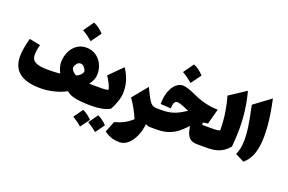

<svg xmlns="http://www.w3.org/2000/svg" viewBox="-143 -1474 3444 2298"><g transform="rotate(20 1579.5 -325.5)"><path d="M736.8 -634.3Q806.2 -634.3 858.2 -599.9Q910.2 -565.4 939.2 -508.3Q968.3 -451.2 968.3 -382.8Q968.3 -343.3 953.4 -306.6Q938.5 -270 914.1 -239.3Q936 -238.8 966.6 -238.8Q997.1 -238.8 1018.6 -238.8H1019V0H1018.6Q959 0 899.7 -4.4Q840.3 -8.8 790 -23.4Q739.7 -38.1 707.5 -68.8Q634.8 -29.3 548.8 -8.8Q462.9 11.7 380.9 11.7Q23.4 11.7 23.4 -266.1Q23.4 -312 33.9 -373.8Q44.4 -435.5 62.5 -500L203.1 -472.2Q191.9 -430.7 187.3 -400.9Q182.6 -371.1 182.6 -340.8Q182.6 -280.3 231.7 -253.7Q280.8 -227.1 392.1 -227.1Q419.4 -227.1 463.6 -228.5Q507.8 -230 547.4 -234.9Q531.7 -262.2 520.8 -296.1Q509.8 -330.1 509.8 -363.8Q509.8 -440.9 538.6 -502Q567.4 -563 618.7 -598.6Q669.9 -634.3 736.8 -634.3ZM734.9 -431.6Q707.5 -431.6 689.2 -407.5Q670.9 -383.3 666 -354Q672.4 -325.7 690.9 -308.1Q709.5 -290.5 733.4 -277.8Q761.7 -290.5 781.2 -308.3Q800.8 -326.2 811 -354.5Q804.2 -382.8 783.9 -407.2Q763.7 -431.6 734.9 -431.6ZM718.3 -946.3Q755.9 -932.6 788.6 -907.2Q821.3 -881.8 848.6 -853Q826.2 -821.3 803 -789.1Q779.8 -756.8 755.4 -723.6Q727.1 -748.5 695.3 -771.7Q663.6 -794.9 626 -815.9Q674.3 -882.8 718.3 -946.3Z M870.1 197.3Q902.8 152.8 953.1 79.6Q1008.3 100.6 1070.8 164.1Q1049.3 193.8 1028.3 222.7Q1007.3 251.5 986.3 280.3Q933.6 233.9 870.1 197.3ZM1061 197.3Q1097.2 147.9 1144 79.6Q1198.7 101.1 1261.7 164.1Q1235.4 201.2 1177.7 280.3Q1131.3 239.3 1061 197.3ZM1019 0Q1007.3 0 1001.5 -8.3Q995.6 -16.6 995.6 -41V-197.8Q995.6 -222.2 1001.5 -230.5Q1007.3 -238.8 1019 -238.8H1075.7Q1100.6 -238.8 1119.9 -241.2Q1139.2 -243.7 1157.7 -251Q1148.4 -289.6 1126 -331.5Q1103.5 -373.5 1081.1 -406.2L1244.6 -569.8Q1280.8 -519.5 1307.9 -448Q1335 -376.5 1335 -287.1Q1335 -231.9 1314.5 -167.7Q1293.9 -103.5 1260.7 -46.4Q1214.8 -22.5 1158.7 -11.2Q1102.5 0 1036.6 0Z M1598.1 -447.8 1619.6 -403.3Q1652.8 -335 1675.3 -299.3Q1697.8 -263.7 1720.9 -251.2Q1744.1 -238.8 1779.3 -238.8H1779.8V0H1779.3Q1761.7 0 1747.6 -4.2Q1733.4 -8.3 1717.8 -17.1Q1708.5 72.8 1676 143.3Q1643.6 213.9 1595.7 254.4Q1547.9 294.9 1491.7 294.9Q1438.5 294.9 1394.5 281.7Q1350.6 268.6 1294.9 231.4L1350.1 90.8Q1417.5 73.2 1469.7 45.4Q1522 17.6 1569.3 -26.4Q1541.5 -90.3 1510.7 -145.8Q1480 -201.2 1440.9 -255.9Z M1978.5 -603Q2008.3 -603 2053.2 -587.9Q2098.1 -572.8 2151.9 -547.4Q2220.7 -514.6 2303 -494.1Q2385.3 -473.6 2465.8 -473.6L2413.1 -277.3Q2380.9 -277.3 2348.1 -265.1L2356.4 -238.8H2501V0H2376.5Q2310.5 0 2278.3 -30.8Q2246.1 -61.5 2232.4 -119.1L2219.7 -175.8Q2212.9 -168.9 2206.1 -162.1Q2199.2 -155.3 2192.9 -148.4Q2161.6 -115.7 2118.7 -81.3Q2075.7 -46.9 2012.5 -23.4Q1949.2 0 1856 0H1779.8Q1768.1 0 1762.2 -8.3Q1756.3 -16.6 1756.3 -41V-197.8Q1756.3 -222.2 1762.2 -230.5Q1768.1 -238.8 1779.8 -238.8H1832Q1906.2 -238.8 1959 -252.4Q2011.7 -266.1 2053.5 -289.1Q2095.2 -312 2137.2 -339.8Q2111.3 -351.1 2089.4 -360.6Q2067.4 -370.1 2048.8 -376.5Q2028.3 -383.8 2011.7 -388.2Q1995.1 -392.6 1981.9 -392.6Q1933.1 -392.6 1933.1 -295.9L1800.8 -303.7Q1800.8 -397.5 1825.7 -464.4Q1850.6 -531.2 1891.1 -567.1Q1931.6 -603 1978.5 -603ZM2013.7 -884.8Q2051.3 -871.1 2084 -845.7Q2116.7 -820.3 2144 -791.5Q2121.6 -759.8 2098.4 -727.5Q2075.2 -695.3 2050.8 -662.1Q2022.5 -687 1990.7 -710.2Q1959 -733.4 1921.4 -754.4Q1969.7 -821.3 2013.7 -884.8Z M2728 -809.6Q2788.6 -584.5 2788.6 -346.2Q2788.6 -290.5 2785.4 -233.2Q2782.2 -175.8 2776.9 -116.2Q2747.1 -81.1 2710.7 -54.9Q2674.3 -28.8 2623.8 -14.4Q2573.2 0 2501 0Q2489.3 0 2483.4 -8.3Q2477.5 -16.6 2477.5 -41V-197.8Q2477.5 -222.2 2483.4 -230.5Q2489.3 -238.8 2501 -238.8Q2541 -238.8 2578.1 -249Q2578.1 -368.7 2561.5 -474.1Q2544.9 -579.6 2518.1 -671.9Z M3040.5 -825.7Q3062.5 -723.1 3075 -643.1Q3087.4 -563 3092.8 -496.1Q3098.1 -429.2 3098.1 -365.2Q3098.1 -237.3 3068.6 -146.5Q3039.1 -55.7 2967.3 6.8L2854.5 -50.8Q2872.1 -92.8 2881.6 -136.7Q2891.1 -180.7 2891.1 -241.2Q2891.1 -278.8 2888.7 -315.9Q2886.2 -353 2879.6 -399.4Q2873 -445.8 2860.8 -510.7Q2848.6 -575.7 2828.6 -668.5Z"/></g></svg>

Font: Pinar DS1 Black
Style: Regular
Weight: 900
Designer: Amin Abedi
Version: Version 3.000